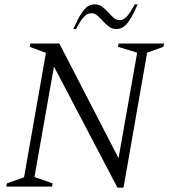

<svg xmlns="http://www.w3.org/2000/svg" viewBox="-20 -861 784 886"><path d="M9 0 12 -15 91 -43 192 -617 117 -645 120 -660H254L527 -131L613 -618L524 -645L528 -660H737L734 -645L659 -618L550 5H522L229 -554L139 -44L223 -15L220 0ZM318 -727Q340 -776 356 -800Q372 -824 386.5 -832.5Q401 -841 417 -841Q436 -841 451 -830Q466 -819 479 -804.5Q492 -790 504.5 -779Q517 -768 532 -768Q549 -768 564 -783.5Q579 -799 602 -841H615Q594 -792 578 -768Q562 -744 547.5 -735.5Q533 -727 516 -727Q498 -727 483 -738Q468 -749 455 -763.5Q442 -778 429.5 -789Q417 -800 402 -800Q384 -800 368.5 -784.5Q353 -769 331 -727Z"/></svg>

Font: Spectral Light
Style: Italic
Weight: 300
Italic angle: -10°
Designer: Jean-Baptiste Levee
Foundry: Production Type
Version: Version 2.001